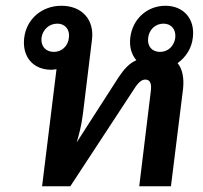

<svg xmlns="http://www.w3.org/2000/svg" viewBox="-20 -646 704 666"><path d="M126 0H224L445 -337C460 -361 472 -370 484 -370C500 -370 507 -357 503 -329L463 0H573L615 -338C619 -374 613 -407 596 -427C624 -447 645 -478 649 -516C657 -581 616 -626 554 -626C491 -626 440 -581 432 -516C428 -484 436 -457 453 -437C429 -427 411 -407 392 -379L246 -152C254 -178 263 -212 268 -254L299 -508C308 -578 264 -626 193 -626C125 -626 72 -580 64 -515C56 -450 94 -404 158 -404C164 -404 170 -405 176 -406ZM124 -515C128 -543 150 -564 179 -564C206 -564 223 -543 219 -515C216 -486 194 -466 167 -466C138 -466 121 -486 124 -515ZM494 -515C497 -543 519 -564 547 -564C575 -564 591 -543 588 -515C584 -486 563 -466 535 -466C507 -466 490 -486 494 -515Z"/></svg>

Font: TPK Tissa Web SemiBold
Style: Italic
Weight: 600
Italic angle: -7°
Designer: Jacques Le Bailly, Suppakit Chalermlarp | Katatrad Co.,Ltd.
Foundry: Jacques Le Bailly, Cadson Demak Co.,Ltd.
Version: Version 5.000;Glyphs 3.1.2 (3151)